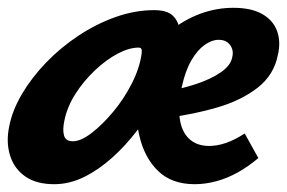

<svg xmlns="http://www.w3.org/2000/svg" viewBox="-23 -458 736 492"><path d="M116 14Q70 14 41.5 -6Q13 -26 2.5 -60.5Q-8 -95 1 -136Q9 -176 33.5 -217.5Q58 -259 95 -297.5Q132 -336 178 -366.5Q224 -397 273.5 -414.5Q323 -432 372 -432Q404 -432 418.5 -419Q433 -406 436 -386.5Q439 -367 437 -347Q433 -317 418 -279.5Q403 -242 380 -201.5Q357 -161 328 -123Q299 -85 264.5 -54Q230 -23 192.5 -4.5Q155 14 116 14ZM164 -96Q184 -96 211.5 -117Q239 -138 267 -171.5Q295 -205 315 -244.5Q335 -284 340 -321Q341 -330 339 -333Q337 -336 332 -336Q308 -336 278.5 -320.5Q249 -305 220 -277.5Q191 -250 170 -217Q149 -184 142 -149Q137 -126 141 -111Q145 -96 164 -96ZM476 14Q417 14 382 -20Q347 -54 334 -110.5Q321 -167 329 -231Q335 -276 357.5 -313.5Q380 -351 414 -379Q448 -407 489.5 -422.5Q531 -438 575 -438Q621 -438 649 -422Q677 -406 687 -378.5Q697 -351 689 -317Q679 -266 637.5 -233.5Q596 -201 535 -183Q474 -165 404 -156L399 -223Q441 -230 479 -242.5Q517 -255 542.5 -272.5Q568 -290 572 -311Q575 -322 572 -332Q569 -342 560.5 -349Q552 -356 537 -356Q520 -356 501.5 -343Q483 -330 467.5 -303.5Q452 -277 443 -236Q433 -189 437.5 -155Q442 -121 461.5 -102.5Q481 -84 513 -84Q533 -84 555.5 -91.5Q578 -99 604 -116L639 -53Q613 -31 586 -16Q559 -1 531 6.5Q503 14 476 14Z"/></svg>

Font: Ysabeau ExtraBold
Style: Italic
Weight: 800
Italic angle: -12°
Designer: Christian Thalmann (Catharsis Fonts)
Version: Version 2.002